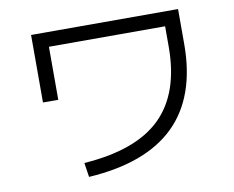

<svg xmlns="http://www.w3.org/2000/svg" viewBox="-80 -817 1160 952"><g transform="rotate(-10 500.0 -341.5)"><path d="M133 -373V-713H873V-537Q873 -6 294 30L283 -42Q546 -60 670.5 -181.5Q795 -303 795 -537V-640H210V-373Z"/></g></svg>

Font: Mplus 1p
Style: Regular
Weight: 400
Version: Version 1.061